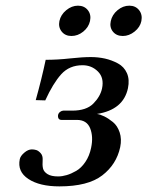

<svg xmlns="http://www.w3.org/2000/svg" viewBox="-20 -645 520 677"><path d="M185.1 -22.9Q199.2 -22.9 215.1 -27.6Q231 -32.2 248.8 -42.5Q266.6 -52.7 281 -74Q295.4 -95.2 301.3 -124Q309.6 -163.1 297.9 -192.6Q286.1 -222.2 251 -222.2H196.3Q191.9 -222.2 189 -224.4Q186 -226.6 185.1 -230.5Q184.1 -234.4 184.6 -238.8Q186 -246.1 191.9 -250.5Q197.8 -254.9 203.1 -254.9H234.4Q284.2 -254.9 308.8 -279.5Q333.5 -304.2 339.8 -333Q347.7 -370.6 325.4 -392.8Q303.2 -415 271 -415Q224.6 -415 195.8 -383.1Q167 -351.1 139.6 -291L106 -292Q127 -367.2 141.1 -434.1Q183.1 -434.1 226.8 -439Q270.5 -443.8 300.3 -443.8Q326.2 -443.8 350.1 -438.5Q374 -433.1 395.8 -421.4Q417.5 -409.7 427.5 -387.2Q437.5 -364.7 431.2 -334Q415 -257.8 321.8 -243.2Q333 -241.7 347.7 -234.6Q362.3 -227.5 378.2 -214.6Q394 -201.7 401.9 -178.2Q409.7 -154.8 403.8 -126Q390.6 -64.9 340.3 -26.4Q290 12.2 189.5 12.2Q119.6 12.2 80.1 -13.9Q40.5 -40 49.8 -84Q52.2 -95.2 65.7 -106.7Q79.1 -118.2 92.3 -118.2Q100.1 -118.2 107.7 -116Q115.2 -113.8 123.3 -105Q131.3 -96.2 130.4 -81.1Q128.9 -62 131.8 -50.5Q134.8 -39.1 147.7 -31Q160.6 -22.9 185.1 -22.9ZM370.6 -570.8Q375.5 -593.3 394.5 -609.1Q413.6 -625 436 -625Q458 -625 470.5 -609.1Q482.9 -593.3 478.5 -570.8Q474.1 -549.3 454.6 -533.7Q435.1 -518.1 413.1 -518.1Q390.6 -518.1 378.2 -533.4Q365.7 -548.8 370.6 -570.8ZM189.5 -570.8Q194.3 -593.3 213.6 -609.1Q232.9 -625 254.9 -625Q277.3 -625 289.8 -609.1Q302.2 -593.3 297.4 -570.8Q292.5 -548.8 273.4 -533.4Q254.4 -518.1 231.9 -518.1Q210 -518.1 197.5 -533.7Q185.1 -549.3 189.5 -570.8Z"/></svg>

Font: Linux Libertine Slanted
Style: Semibold Slanted
Weight: 600
Designer: Philipp H. Poll
Foundry: Philipp H. Poll
Version: Version 5.1.1